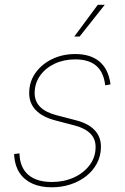

<svg xmlns="http://www.w3.org/2000/svg" viewBox="-20 -778 528 809"><path d="M198.7 11.2Q150.4 11.2 116 -4.6Q81.5 -20.5 62.3 -49.8Q43 -79.1 40 -120.1Q39.6 -125 39.8 -124.5Q40 -124 39.6 -128.9L62 -131.8Q63.5 -72.8 98.6 -42Q133.8 -11.2 199.2 -11.2Q249 -11.2 290.8 -30Q332.5 -48.8 357.7 -82.3Q382.8 -115.7 382.8 -158.7Q382.8 -192.9 360.6 -215.3Q338.4 -237.8 293.9 -249.5L211.9 -271Q158.2 -285.2 130.6 -314.2Q103 -343.3 103 -385.3Q103 -433.6 129.4 -470.7Q155.8 -507.8 199.7 -529.1Q243.7 -550.3 296.9 -550.3Q361.3 -550.3 398.7 -519Q436 -487.8 444.8 -427.7Q445.3 -425.3 445.1 -425.3Q444.8 -425.3 445.3 -422.4L423.3 -418.5Q417 -473.6 385.7 -500.7Q354.5 -527.8 296.9 -527.8Q248.5 -527.8 209.7 -509.3Q170.9 -490.7 148.4 -458.5Q126 -426.3 126 -385.7Q126 -351.6 148.7 -328.1Q171.4 -304.7 218.3 -292.5L300.8 -271Q352.1 -257.8 378.7 -229.7Q405.3 -201.7 405.3 -160.2Q405.3 -121.6 388.7 -90.1Q372.1 -58.6 343.3 -35.9Q314.5 -13.2 277.1 -1Q239.7 11.2 198.7 11.2ZM293 -624 392.1 -757.8H421.4L315.4 -624Z"/></svg>

Font: Inter 16pt Thin
Style: Italic
Weight: 250
Italic angle: -9.3988°
Version: Version 4.001;git-66647c0bb